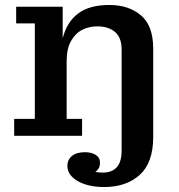

<svg xmlns="http://www.w3.org/2000/svg" viewBox="-20 -546 720 772"><path d="M37 0V-68H120V-452H45V-519H232V-392Q249 -458 294.5 -492Q340 -526 420 -526Q497 -526 546.5 -484.5Q596 -443 596 -350V5Q596 108 542 157Q488 206 399 206Q334 206 292.5 182Q251 158 251 121Q251 96 269.5 81Q288 66 322 66Q347 66 364.5 76.5Q382 87 382 108Q382 133 363 145Q377 148 394 148Q429 148 449 127Q469 106 469 59V-347Q469 -395 442.5 -417.5Q416 -440 371 -440Q338 -440 310.5 -426Q283 -412 265.5 -381Q248 -350 248 -301V-68H310V0Z"/></svg>

Font: Montagu Slab 16pt Medium
Style: Regular
Weight: 500
Designer: Florian Karsten
Foundry: Florian Karsten
Version: Version 1.000; ttfautohint (v1.8.3)